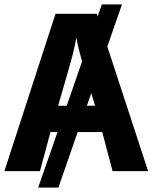

<svg xmlns="http://www.w3.org/2000/svg" viewBox="-20 -780 722 875"><path d="M446 -178 493 0H655L469 -568L536 -760H444L425 -705L421 -717H233L0 0H162L210 -178H242L154 75H246L334 -178ZM245 -298 295 -472C306 -509 319 -558 328 -609C334 -572 345 -533 354 -500L284 -298ZM413 -298H376L396 -356Z"/></svg>

Font: Noto Sans Display
Style: Bold
Weight: 700
Designer: Monotype Design Team
Foundry: Monotype Imaging Inc.
Version: Version 1.900